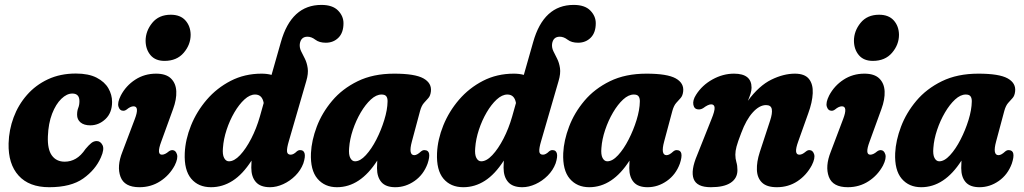

<svg xmlns="http://www.w3.org/2000/svg" viewBox="-20 -753 4172 782"><path d="M274.5 -372Q252 -372 229.8 -350.5Q207.5 -329 192.2 -289.8Q177 -250.5 175 -197.5Q173 -145 191.2 -119.8Q209.5 -94.5 243.5 -94.5Q268 -94.5 289 -106.8Q310 -119 328.5 -146.5Q342 -162.5 352 -170.5Q362 -178.5 374 -178.5Q389 -178.5 397.5 -162Q406 -145.5 391 -112Q369 -61.5 319 -26Q269 9.5 180.5 9.5Q98.5 9.5 55.8 -37.8Q13 -85 15 -169Q16.5 -224 35.5 -275Q54.5 -326 89.8 -366.2Q125 -406.5 175.2 -430Q225.5 -453.5 289 -453.5Q341 -453.5 373.8 -436.5Q406.5 -419.5 421.5 -393.2Q436.5 -367 436.5 -338Q436.5 -293.5 409.5 -268Q382.5 -242.5 347.5 -242.5Q322.5 -242.5 308.2 -254.2Q294 -266 294 -285.5Q294 -302 298.8 -313.8Q303.5 -325.5 303.5 -341Q303.5 -372 274.5 -372Z M650 -505Q613 -505 593.2 -528.2Q573.5 -551.5 573 -586.5Q573 -626.5 600 -659.8Q627 -693 675.5 -693Q714.5 -693 735.2 -669.8Q756 -646.5 756.5 -611.5Q756.5 -571 728.2 -538Q700 -505 650 -505ZM636.5 -175.5Q617 -123 639.5 -123Q652 -123 667 -136Q675 -142 683 -141.5Q695.5 -141 700.8 -124.5Q706 -108 691.5 -79Q670 -39 632.5 -14.8Q595 9.5 548 9.5Q486.5 9.5 470.8 -33Q455 -75.5 478.5 -134.5L529 -268Q549 -320 524 -320Q511.5 -320 496 -307Q488 -301 480.5 -302Q467.5 -302.5 462.5 -318.8Q457.5 -335 472 -364Q493 -404 530.8 -428.5Q568.5 -453 615.5 -453Q656.5 -453 676.5 -433.2Q696.5 -413.5 698 -381Q699.5 -348.5 685 -309Z M1215.5 -87.5Q1205 -59.5 1183 -37.5Q1161 -15.5 1133.5 -3Q1106 9.5 1080 9.5Q1040.5 9.5 1022 -11.8Q1003.5 -33 1003.5 -70Q1003.5 -85.5 1004.5 -99Q968.5 -43 927.5 -16.8Q886.5 9.5 839.5 9.5Q788 9.5 758.8 -25.2Q729.5 -60 732.5 -129.5Q735 -185 758 -242Q781 -299 822 -346.8Q863 -394.5 919.8 -423.8Q976.5 -453 1045.5 -453Q1067.5 -453 1086 -448L1124 -581.5Q1166.5 -733 1289 -733Q1334.5 -733 1356.8 -710.2Q1379 -687.5 1379 -658.5Q1379 -620 1358.5 -599.5Q1338 -579 1307 -579Q1280.5 -579 1264.5 -591.2Q1248.5 -603.5 1232.5 -603.5Q1205 -603.5 1201 -573.5Q1199.5 -558.5 1206.5 -544.2Q1213.5 -530 1221.8 -513.8Q1230 -497.5 1233.2 -475.5Q1236.5 -453.5 1227.5 -423L1156.5 -178.5Q1148 -150 1149 -136.5Q1150 -123 1164 -123Q1175.5 -123 1189 -136.5Q1196.5 -142.5 1204 -141.5Q1216.5 -141.5 1220.5 -128.5Q1224.5 -115.5 1215.5 -87.5ZM888 -150.5Q885.5 -123.5 892.8 -109.8Q900 -96 912.5 -96Q934 -96 957.8 -121.2Q981.5 -146.5 1003 -188Q1024.5 -229.5 1038.5 -278.5L1054 -333.5Q1048 -368 1019 -368Q997.5 -368 975.5 -347.8Q953.5 -327.5 934.5 -295Q915.5 -262.5 903 -224.5Q890.5 -186.5 888 -150.5Z M1657.5 -176.5Q1642.5 -121 1667.5 -121Q1678.5 -121 1694.5 -136Q1702.5 -142.5 1710 -141.5Q1739.5 -140.5 1721.5 -86.5Q1705 -41.5 1668.5 -16Q1632 9.5 1590 9.5Q1551.5 9.5 1533.5 -11.2Q1515.5 -32 1515.5 -68.5Q1515.5 -84 1516.5 -99Q1447 9.5 1352.5 9.5Q1302.5 9.5 1273 -25.2Q1243.5 -60 1246.5 -129.5Q1249 -181 1270.2 -237.2Q1291.5 -293.5 1332.8 -342.5Q1374 -391.5 1436.8 -422.2Q1499.5 -453 1585.5 -453Q1670 -453 1704.5 -433.8Q1739 -414.5 1735 -380.5Q1733 -363 1724.8 -353.8Q1716.5 -344.5 1706.8 -333.8Q1697 -323 1691 -301.5ZM1402 -150.5Q1399.5 -123 1406.8 -109.5Q1414 -96 1426 -96Q1447 -96 1470 -121Q1493 -146 1512.8 -184.5Q1532.5 -223 1545.2 -264.5Q1558 -306 1558.5 -339Q1559 -352.5 1553.8 -360.2Q1548.5 -368 1534 -368Q1512.5 -368 1490.5 -347.8Q1468.5 -327.5 1449.2 -294.8Q1430 -262 1417.2 -224Q1404.5 -186 1402 -150.5Z M2243 -87.5Q2232.5 -59.5 2210.5 -37.5Q2188.5 -15.5 2161 -3Q2133.5 9.5 2107.5 9.5Q2068 9.5 2049.5 -11.8Q2031 -33 2031 -70Q2031 -85.5 2032 -99Q1996 -43 1955 -16.8Q1914 9.5 1867 9.5Q1815.5 9.5 1786.2 -25.2Q1757 -60 1760 -129.5Q1762.5 -185 1785.5 -242Q1808.5 -299 1849.5 -346.8Q1890.5 -394.5 1947.2 -423.8Q2004 -453 2073 -453Q2095 -453 2113.5 -448L2151.5 -581.5Q2194 -733 2316.5 -733Q2362 -733 2384.2 -710.2Q2406.5 -687.5 2406.5 -658.5Q2406.5 -620 2386 -599.5Q2365.5 -579 2334.5 -579Q2308 -579 2292 -591.2Q2276 -603.5 2260 -603.5Q2232.5 -603.5 2228.5 -573.5Q2227 -558.5 2234 -544.2Q2241 -530 2249.2 -513.8Q2257.5 -497.5 2260.8 -475.5Q2264 -453.5 2255 -423L2184 -178.5Q2175.5 -150 2176.5 -136.5Q2177.5 -123 2191.5 -123Q2203 -123 2216.5 -136.5Q2224 -142.5 2231.5 -141.5Q2244 -141.5 2248 -128.5Q2252 -115.5 2243 -87.5ZM1915.5 -150.5Q1913 -123.5 1920.2 -109.8Q1927.5 -96 1940 -96Q1961.5 -96 1985.2 -121.2Q2009 -146.5 2030.5 -188Q2052 -229.5 2066 -278.5L2081.5 -333.5Q2075.5 -368 2046.5 -368Q2025 -368 2003 -347.8Q1981 -327.5 1962 -295Q1943 -262.5 1930.5 -224.5Q1918 -186.5 1915.5 -150.5Z M2685 -176.5Q2670 -121 2695 -121Q2706 -121 2722 -136Q2730 -142.5 2737.5 -141.5Q2767 -140.5 2749 -86.5Q2732.5 -41.5 2696 -16Q2659.5 9.5 2617.5 9.5Q2579 9.5 2561 -11.2Q2543 -32 2543 -68.5Q2543 -84 2544 -99Q2474.5 9.5 2380 9.5Q2330 9.5 2300.5 -25.2Q2271 -60 2274 -129.5Q2276.5 -181 2297.8 -237.2Q2319 -293.5 2360.2 -342.5Q2401.5 -391.5 2464.2 -422.2Q2527 -453 2613 -453Q2697.5 -453 2732 -433.8Q2766.5 -414.5 2762.5 -380.5Q2760.5 -363 2752.2 -353.8Q2744 -344.5 2734.2 -333.8Q2724.5 -323 2718.5 -301.5ZM2429.5 -150.5Q2427 -123 2434.2 -109.5Q2441.5 -96 2453.5 -96Q2474.5 -96 2497.5 -121Q2520.5 -146 2540.2 -184.5Q2560 -223 2572.8 -264.5Q2585.5 -306 2586 -339Q2586.5 -352.5 2581.2 -360.2Q2576 -368 2561.5 -368Q2540 -368 2518 -347.8Q2496 -327.5 2476.8 -294.8Q2457.5 -262 2444.8 -224Q2432 -186 2429.5 -150.5Z M2824.5 -307.5Q2807.5 -308 2804 -326.2Q2800.5 -344.5 2815 -367Q2839.5 -406 2882 -429.5Q2924.5 -453 2969.5 -453Q3041 -453 3041 -396Q3041 -384.5 3036.8 -371Q3032.5 -357.5 3026 -342.5Q3071.5 -404 3121.5 -428.5Q3171.5 -453 3217.5 -453Q3257.5 -453 3274.8 -431.5Q3292 -410 3290.2 -373.2Q3288.5 -336.5 3272 -291.5L3231 -176.5Q3211.5 -123 3235.5 -123Q3241.5 -123 3247.5 -125.8Q3253.5 -128.5 3262.5 -136Q3270.5 -142.5 3278 -141.5Q3290.5 -141 3295.8 -125Q3301 -109 3286.5 -80Q3264.5 -39 3227.8 -14.8Q3191 9.5 3144 9.5Q3103 9.5 3083.5 -9.5Q3064 -28.5 3062.8 -61Q3061.5 -93.5 3074.5 -133.5L3116.5 -261.5Q3126.5 -291.5 3123.5 -308.2Q3120.5 -325 3100 -325Q3073 -325 3046 -295.2Q3019 -265.5 2999 -211.5Q2984.5 -174 2979.8 -156Q2975 -138 2975 -123Q2975 -107 2979.2 -92.8Q2983.5 -78.5 2983.5 -60Q2983.5 -27 2956.2 -8.8Q2929 9.5 2875 9.5Q2818 9.5 2805.2 -24.2Q2792.5 -58 2819.5 -121.5L2877.5 -267Q2891.5 -301 2890.5 -314.5Q2889.5 -328 2876.5 -328Q2864.5 -328 2844.5 -313Q2834.5 -306.5 2824.5 -307.5Z M3535 -505Q3498 -505 3478.2 -528.2Q3458.5 -551.5 3458 -586.5Q3458 -626.5 3485 -659.8Q3512 -693 3560.5 -693Q3599.5 -693 3620.2 -669.8Q3641 -646.5 3641.5 -611.5Q3641.5 -571 3613.2 -538Q3585 -505 3535 -505ZM3521.5 -175.5Q3502 -123 3524.5 -123Q3537 -123 3552 -136Q3560 -142 3568 -141.5Q3580.5 -141 3585.8 -124.5Q3591 -108 3576.5 -79Q3555 -39 3517.5 -14.8Q3480 9.5 3433 9.5Q3371.5 9.5 3355.8 -33Q3340 -75.5 3363.5 -134.5L3414 -268Q3434 -320 3409 -320Q3396.5 -320 3381 -307Q3373 -301 3365.5 -302Q3352.5 -302.5 3347.5 -318.8Q3342.5 -335 3357 -364Q3378 -404 3415.8 -428.5Q3453.5 -453 3500.5 -453Q3541.5 -453 3561.5 -433.2Q3581.5 -413.5 3583 -381Q3584.5 -348.5 3570 -309Z M4037 -176.5Q4022 -121 4047 -121Q4058 -121 4074 -136Q4082 -142.5 4089.5 -141.5Q4119 -140.5 4101 -86.5Q4084.5 -41.5 4048 -16Q4011.5 9.5 3969.5 9.5Q3931 9.5 3913 -11.2Q3895 -32 3895 -68.5Q3895 -84 3896 -99Q3826.5 9.5 3732 9.5Q3682 9.5 3652.5 -25.2Q3623 -60 3626 -129.5Q3628.5 -181 3649.8 -237.2Q3671 -293.5 3712.2 -342.5Q3753.5 -391.5 3816.2 -422.2Q3879 -453 3965 -453Q4049.5 -453 4084 -433.8Q4118.5 -414.5 4114.5 -380.5Q4112.5 -363 4104.2 -353.8Q4096 -344.5 4086.2 -333.8Q4076.5 -323 4070.5 -301.5ZM3781.5 -150.5Q3779 -123 3786.2 -109.5Q3793.5 -96 3805.5 -96Q3826.5 -96 3849.5 -121Q3872.5 -146 3892.2 -184.5Q3912 -223 3924.8 -264.5Q3937.5 -306 3938 -339Q3938.5 -352.5 3933.2 -360.2Q3928 -368 3913.5 -368Q3892 -368 3870 -347.8Q3848 -327.5 3828.8 -294.8Q3809.5 -262 3796.8 -224Q3784 -186 3781.5 -150.5Z"/></svg>

Font: Fraunces 144pt SuperSoft
Style: Bold Italic
Weight: 700
Italic angle: -16°
Version: Version 1.000;[0bf87f6ff]